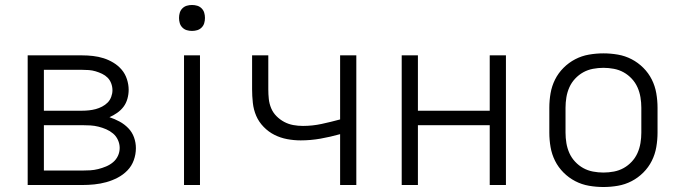

<svg xmlns="http://www.w3.org/2000/svg" viewBox="-20 -742 2740 770"><path d="M91 0V-520H309Q331 -520 353 -517.5Q375 -515 395.5 -508.5Q416 -502 435 -490.5Q454 -479 468 -462.5Q482 -446 489 -424.5Q496 -403 496 -382Q496 -364 491 -346Q486 -328 475.5 -314Q465 -300 450 -289.5Q435 -279 419 -272Q440 -265 459.5 -254.5Q479 -244 494.5 -228Q510 -212 517.5 -191Q525 -170 525 -148Q525 -123 516.5 -99.5Q508 -76 491 -58.5Q474 -41 452 -29.5Q430 -18 406.5 -11.5Q383 -5 358.5 -2.5Q334 0 309 0ZM156 -298H309Q323 -298 337 -299.5Q351 -301 364 -304.5Q377 -308 389.5 -314.5Q402 -321 411.5 -330.5Q421 -340 426 -353.5Q431 -367 431 -380Q431 -394 426 -407.5Q421 -421 411.5 -430.5Q402 -440 389.5 -446Q377 -452 363.5 -456Q350 -460 336.5 -461Q323 -462 309 -462H156ZM156 -58H309Q326 -58 342 -59Q358 -60 374 -64Q390 -68 405.5 -74.5Q421 -81 433.5 -91.5Q446 -102 453 -117Q460 -132 460 -149Q460 -165 453 -180.5Q446 -196 433.5 -206.5Q421 -217 406 -223.5Q391 -230 375 -234Q359 -238 342.5 -239Q326 -240 309 -240H156Z M718 0V-520H782V0ZM750 -618Q739 -618 729 -621Q719 -624 711.5 -631.5Q704 -639 701 -649Q698 -659 698 -670Q698 -681 701 -691Q704 -701 711.5 -708.5Q719 -716 729 -719Q739 -722 750 -722Q761 -722 771 -719Q781 -716 788.5 -708.5Q796 -701 799 -691Q802 -681 802 -670Q802 -659 799 -649Q796 -639 788.5 -631.5Q781 -624 771 -621Q761 -618 750 -618Z M1344 0V-204Q1305 -193 1265.5 -186Q1226 -179 1186 -179Q1159 -179 1132 -184Q1105 -189 1081 -201Q1057 -213 1037.5 -233Q1018 -253 1007.5 -277.5Q997 -302 994 -329.5Q991 -357 991 -384V-520H1056V-384Q1056 -364 1058 -345Q1060 -326 1067.5 -308Q1075 -290 1089 -276Q1103 -262 1120 -253Q1137 -244 1156 -240.5Q1175 -237 1195 -237Q1233 -237 1270 -245Q1307 -253 1344 -263V-520H1409V0Z M1591 0V-520H1656V-298H1944V-520H2009V0H1944V-240H1656V0Z M2400 8Q2371 8 2342 3Q2313 -2 2287 -15.5Q2261 -29 2240 -50Q2219 -71 2206 -97Q2193 -123 2188 -152Q2183 -181 2183 -210V-310Q2183 -339 2188 -368Q2193 -397 2206 -423Q2219 -449 2240 -470Q2261 -491 2287 -504.5Q2313 -518 2342 -523Q2371 -528 2400 -528Q2429 -528 2458 -523Q2487 -518 2513 -504.5Q2539 -491 2560 -470Q2581 -449 2594 -423Q2607 -397 2612 -368Q2617 -339 2617 -310V-210Q2617 -181 2612 -152Q2607 -123 2594 -97Q2581 -71 2560 -50Q2539 -29 2513 -15.5Q2487 -2 2458 3Q2429 8 2400 8ZM2400 -50Q2421 -50 2442 -54Q2463 -58 2481 -68Q2499 -78 2513.5 -93.5Q2528 -109 2536.5 -128Q2545 -147 2548.5 -168Q2552 -189 2552 -210V-310Q2552 -331 2548.5 -352Q2545 -373 2536.5 -392Q2528 -411 2513.5 -426.5Q2499 -442 2481 -452Q2463 -462 2442 -466Q2421 -470 2400 -470Q2379 -470 2358 -466Q2337 -462 2319 -452Q2301 -442 2286.5 -426.5Q2272 -411 2263.5 -392Q2255 -373 2251.5 -352Q2248 -331 2248 -310V-210Q2248 -189 2251.5 -168Q2255 -147 2263.5 -128Q2272 -109 2286.5 -93.5Q2301 -78 2319 -68Q2337 -58 2358 -54Q2379 -50 2400 -50Z"/></svg>

Font: Iosevka Aile Light
Style: Regular
Weight: 300
Designer: Belleve Invis
Foundry: Belleve Invis
Version: Version 27.3.5; ttfautohint (v1.8.4)